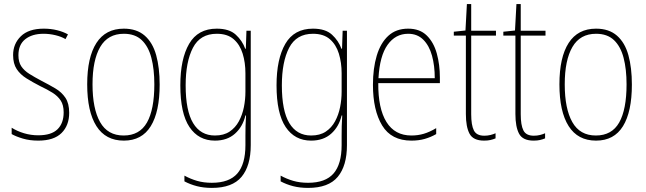

<svg xmlns="http://www.w3.org/2000/svg" viewBox="-20 -770 3158 938"><path d="M318 -219Q318 -157 280.5 -120Q243 -83 167 -83Q125 -83 91.5 -93Q58 -103 37 -115V-146Q64 -129 97.5 -119Q131 -109 167 -109Q231 -109 261 -138.5Q291 -168 291 -221Q291 -257 276.5 -279Q262 -301 236.5 -317Q211 -333 177 -349Q140 -368 109.5 -387Q79 -406 61.5 -432.5Q44 -459 44 -501Q44 -556 82 -593Q120 -630 194 -630Q228 -630 258.5 -622.5Q289 -615 312 -602L300 -579Q280 -591 251 -598Q222 -605 193 -605Q137 -605 103.5 -578.5Q70 -552 70 -500Q70 -467 84 -446Q98 -425 123.5 -409Q149 -393 183 -375Q220 -356 250.5 -338Q281 -320 299.5 -292.5Q318 -265 318 -219Z M760 -357Q760 -224 716.5 -153.5Q673 -83 585 -83Q496 -83 451 -154Q406 -225 406 -358Q406 -490 451 -560Q496 -630 585 -630Q648 -630 687 -596Q726 -562 743 -500.5Q760 -439 760 -357ZM432 -358Q432 -239 469 -173.5Q506 -108 584 -108Q662 -108 698 -171.5Q734 -235 734 -358Q734 -432 719.5 -487.5Q705 -543 672.5 -574Q640 -605 585 -605Q507 -605 469.5 -540.5Q432 -476 432 -358Z M1039 -630Q1100 -630 1132 -600.5Q1164 -571 1178 -532H1181L1184 -620H1205V-61Q1205 40 1160 94Q1115 148 1015 148Q975 148 942 139.5Q909 131 881 116V88Q910 104 942.5 113.5Q975 123 1015 123Q1100 123 1139.5 77.5Q1179 32 1179 -61V-107Q1179 -132 1179.5 -154Q1180 -176 1182 -206H1179Q1166 -151 1128 -117Q1090 -83 1030 -83Q950 -83 905.5 -149.5Q861 -216 861 -353Q861 -482 904 -556Q947 -630 1039 -630ZM1039 -605Q958 -605 922.5 -536.5Q887 -468 887 -353Q887 -229 923.5 -168.5Q960 -108 1030 -108Q1073 -108 1101.5 -127Q1130 -146 1147 -177.5Q1164 -209 1171.5 -246.5Q1179 -284 1179 -322V-412Q1179 -464 1165.5 -508Q1152 -552 1121.5 -578.5Q1091 -605 1039 -605Z M1509 -630Q1570 -630 1602 -600.5Q1634 -571 1648 -532H1651L1654 -620H1675V-61Q1675 40 1630 94Q1585 148 1485 148Q1445 148 1412 139.5Q1379 131 1351 116V88Q1380 104 1412.5 113.5Q1445 123 1485 123Q1570 123 1609.5 77.5Q1649 32 1649 -61V-107Q1649 -132 1649.5 -154Q1650 -176 1652 -206H1649Q1636 -151 1598 -117Q1560 -83 1500 -83Q1420 -83 1375.5 -149.5Q1331 -216 1331 -353Q1331 -482 1374 -556Q1417 -630 1509 -630ZM1509 -605Q1428 -605 1392.5 -536.5Q1357 -468 1357 -353Q1357 -229 1393.5 -168.5Q1430 -108 1500 -108Q1543 -108 1571.5 -127Q1600 -146 1617 -177.5Q1634 -209 1641.5 -246.5Q1649 -284 1649 -322V-412Q1649 -464 1635.5 -508Q1622 -552 1591.5 -578.5Q1561 -605 1509 -605Z M1974 -630Q2031 -630 2065 -596.5Q2099 -563 2114 -508.5Q2129 -454 2129 -391V-364H1828Q1827 -240 1868 -174Q1909 -108 1990 -108Q2022 -108 2050.5 -116.5Q2079 -125 2111 -144V-115Q2085 -100 2055.5 -91.5Q2026 -83 1990 -83Q1892 -83 1847 -157Q1802 -231 1802 -356Q1802 -436 1820.5 -498Q1839 -560 1877 -595Q1915 -630 1974 -630ZM1974 -605Q1912 -605 1873.5 -551Q1835 -497 1829 -388H2104Q2104 -449 2090.5 -498Q2077 -547 2048 -576Q2019 -605 1974 -605Z M2346 -107Q2362 -107 2376 -110.5Q2390 -114 2401 -119V-94Q2389 -89 2376 -86Q2363 -83 2345 -83Q2292 -83 2274 -116.5Q2256 -150 2256 -213V-596H2197V-615L2254 -621L2261 -750H2282V-620H2403V-596H2282V-212Q2282 -159 2295 -133Q2308 -107 2346 -107Z M2588 -107Q2604 -107 2618 -110.5Q2632 -114 2643 -119V-94Q2631 -89 2618 -86Q2605 -83 2587 -83Q2534 -83 2516 -116.5Q2498 -150 2498 -213V-596H2439V-615L2496 -621L2503 -750H2524V-620H2645V-596H2524V-212Q2524 -159 2537 -133Q2550 -107 2588 -107Z M3067 -357Q3067 -224 3023.5 -153.5Q2980 -83 2892 -83Q2803 -83 2758 -154Q2713 -225 2713 -358Q2713 -490 2758 -560Q2803 -630 2892 -630Q2955 -630 2994 -596Q3033 -562 3050 -500.5Q3067 -439 3067 -357ZM2739 -358Q2739 -239 2776 -173.5Q2813 -108 2891 -108Q2969 -108 3005 -171.5Q3041 -235 3041 -358Q3041 -432 3026.5 -487.5Q3012 -543 2979.5 -574Q2947 -605 2892 -605Q2814 -605 2776.5 -540.5Q2739 -476 2739 -358Z"/></svg>

Font: Noto Sans Telugu UI Condensed Thin
Style: Regular
Weight: 100
Width: 3
Designer: Jelle Bosma - Monotype Design Team
Foundry: Monotype Imaging Inc.
Version: Version 2.005; ttfautohint (v1.8.4.7-5d5b)